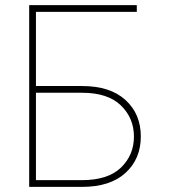

<svg xmlns="http://www.w3.org/2000/svg" viewBox="-20 -731 665 751"><path d="M120.6 -368.2V-26.4H300.8Q402.3 -26.4 453.1 -75.4Q503.9 -124.5 503.9 -196.8Q503.9 -269 452.9 -318.6Q401.9 -368.2 300.8 -368.2ZM515.1 -684.6H120.6V-394.5H300.8Q411.1 -394.5 470.9 -339.8Q530.8 -285.2 530.8 -197.3Q530.8 -109.4 470.9 -54.7Q411.1 0 300.8 0H94.2V-710.9H515.1Z"/></svg>

Font: Roboto-Thin
Style: Regular
Weight: 250
Designer: Google
Version: Version 1.100141; 2013; ttfautohint (v0.94.14-c901) -l 8 -r 